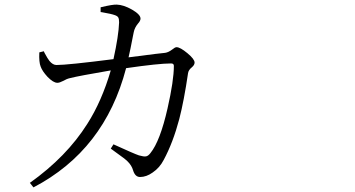

<svg xmlns="http://www.w3.org/2000/svg" viewBox="-20 -769 1540 832"><path d="M125 43 109.4 23.4Q268.6 -89.8 358.4 -232.4Q420.9 -330.1 460 -463.9Q322.3 -440.4 284.2 -430.7Q269.5 -427.7 252.9 -418Q238.3 -410.2 228.5 -410.2Q210.9 -410.2 185.5 -436.5Q163.1 -460.9 156.2 -480.5Q148.4 -499 150.4 -542L169.9 -546.9Q170.9 -544.9 172.9 -540Q186.5 -514.6 194.3 -504.9Q209 -487.3 224.6 -487.3Q272.5 -487.3 471.7 -512.7Q494.1 -614.3 496.1 -671.9Q496.1 -686.5 492.7 -692.9Q489.3 -699.2 478.5 -703.1Q462.9 -709 422.9 -715.8Q418 -716.8 416 -716.8V-737.3Q417 -737.3 419.9 -738.3Q468.8 -750 486.3 -749Q515.6 -748 551.8 -727.5Q588.9 -706.1 588.9 -688.5Q588.9 -678.7 578.1 -667Q563.5 -649.4 559.6 -629.9Q558.6 -625 556.6 -615.2Q544.9 -553.7 537.1 -520.5Q580.1 -525.4 652.3 -535.2Q684.6 -539.1 695.3 -540Q710 -542 726.6 -554.7Q738.3 -564.5 745.1 -564.5Q760.7 -564.5 792 -538.6Q823.2 -512.7 823.2 -498Q823.2 -487.3 811.5 -477.5Q796.9 -465.8 794.9 -452.1Q777.3 -332 756.8 -252.9Q729.5 -150.4 689.5 -76.2Q671.9 -42 641.6 -21.5Q614.3 -2 586.9 -2Q565.4 -2 556.6 -31.2Q550.8 -51.8 533.2 -69.3Q521.5 -81.1 485.4 -106.4Q468.8 -118.2 460 -125L471.7 -143.6Q561.5 -102.5 582 -95.7Q602.5 -89.8 612.3 -91.3Q622.1 -92.8 631.8 -105.5Q673.8 -157.2 706.1 -299.8Q733.4 -419.9 733.4 -483.4Q733.4 -494.1 721.7 -494.1Q668 -494.1 526.4 -473.6Q433.6 -118.2 125 43Z"/></svg>

Font: Bpmf Zihi Box R
Style: R
Weight: 400
Foundry: But Ko
Version: Version 1.320